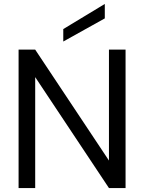

<svg xmlns="http://www.w3.org/2000/svg" viewBox="-20 -951 729 971"><path d="M158 0V-561L531 0H615V-700H531V-139L158 -700H74V0ZM300 -741 510 -858V-931L300 -804Z"/></svg>

Font: Rootstock Sans Body
Style: Regular
Weight: 400
Designer: Colophon Foundry, Jonny Pinhorn
Foundry: Colophon Foundry
Version: Version 1.200;FEAKit 1.0